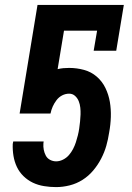

<svg xmlns="http://www.w3.org/2000/svg" viewBox="-20 -755 540 783"><path d="M209 8Q184 8 159.5 4Q135 0 114 -10Q93 -20 76 -36.5Q59 -53 49 -74Q39 -95 35 -119Q31 -143 32 -168L34 -178H158L157 -170Q156 -157 158.5 -144Q161 -131 167 -120Q173 -109 184.5 -103Q196 -97 209 -97Q223 -97 237 -104Q251 -111 261 -122.5Q271 -134 278 -147.5Q285 -161 289.5 -175Q294 -189 297.5 -203Q301 -217 303 -231Q305 -245 306.5 -259.5Q308 -274 308.5 -288Q309 -302 307.5 -316Q306 -330 301 -342.5Q296 -355 286 -364Q276 -373 262 -373Q247 -373 233.5 -366Q220 -359 210.5 -346.5Q201 -334 195 -320.5Q189 -307 186 -292H60L133 -735H485L454 -548H362L376 -630H241L215 -473Q227 -476 238.5 -477Q250 -478 262 -478Q293 -478 322.5 -470Q352 -462 374.5 -442.5Q397 -423 410 -396Q423 -369 428 -339.5Q433 -310 432 -278Q431 -246 425 -214Q421 -187 413.5 -160.5Q406 -134 392.5 -108Q379 -82 360 -59.5Q341 -37 316.5 -21.5Q292 -6 264 1Q236 8 209 8Z"/></svg>

Font: Iosevka Curly Slab XBdObl
Style: Regular
Weight: 800
Italic angle: -9°
Monospace: yes
Designer: Belleve Invis
Foundry: Belleve Invis
Version: Version 11.1.0; ttfautohint (v1.8.3)